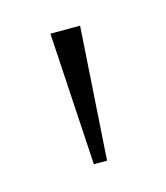

<svg xmlns="http://www.w3.org/2000/svg" viewBox="-48 -671 243 281"><g transform="rotate(-15 73.5 -530.5)"><path d="M63 -430 51 -631H96L83 -430Z"/></g></svg>

Font: Alumni Sans Thin ExtraLight
Style: Regular
Weight: 250
Version: Version 1.018